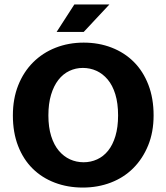

<svg xmlns="http://www.w3.org/2000/svg" viewBox="-20 -834 750 865"><path d="M357 -642Q425 -642 483 -619.5Q541 -597 583 -555Q625 -513 648.5 -452Q672 -391 672 -314Q672 -239 647.5 -179Q623 -119 580.5 -76.5Q538 -34 479.5 -11.5Q421 11 353 11Q285 11 227 -11Q169 -33 127 -74.5Q85 -116 61.5 -176.5Q38 -237 38 -314Q38 -389 62 -449.5Q86 -510 129 -553Q172 -596 230.5 -619Q289 -642 357 -642ZM198 -314Q198 -261 210.5 -221Q223 -181 245 -155Q267 -129 295.5 -116Q324 -103 357 -103Q389 -103 417.5 -116Q446 -129 467 -155Q488 -181 500 -221Q512 -261 512 -314Q512 -369 499.5 -409.5Q487 -450 465 -476Q443 -502 414.5 -515Q386 -528 353 -528Q321 -528 292.5 -514.5Q264 -501 243 -474Q222 -447 210 -407Q198 -367 198 -314ZM357 -690H235L315 -814H473Z"/></svg>

Font: Mukta ExtraBold
Style: Regular
Weight: 800
Designer: Girish Dalvi and Yashodeep Gholap
Foundry: Ek Type
Version: Version 2.538;PS 1.002;hotconv 16.6.51;makeotf.lib2.5.65220;